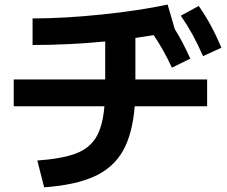

<svg xmlns="http://www.w3.org/2000/svg" viewBox="-20 -759 978 826"><path d="M429.2 -301.8H39.1V-417H432.6V-580.6Q273.9 -565.4 120.1 -565.4V-679.7Q254.4 -679.7 417 -696.5Q579.6 -713.4 701.2 -739.3L731.9 -633.8Q764.6 -582 798.8 -506.8L719.7 -467.8Q684.1 -544.4 641.1 -607.9Q613.3 -603 562.5 -595.7V-417H871.1V-301.8H559.6Q549.8 -181.6 508.3 -109.1Q466.8 -36.6 385.5 0.2Q304.2 37.1 169.9 46.9L140.6 -68.4Q247.1 -76.2 305.9 -98.4Q364.7 -120.6 393.3 -168Q421.9 -215.3 429.2 -301.8ZM757.8 -691.4 835 -733.4Q863.3 -692.9 886.7 -649.7Q910.2 -606.4 932.6 -553.7L853.5 -517.6Q830.6 -569.3 808.1 -610.4Q785.6 -651.4 757.8 -691.4Z"/></svg>

Font: Pretendard
Style: Bold
Weight: 700
Designer: Base glyphs from Inter by Rasmus Andersson; Hangeul glyphs from Noto Sans CJK(Source Han Sans) by Jang Soo-young and Kan
Foundry: Kil Hyung-jin
Version: Version 1.309